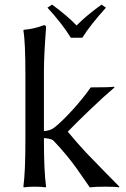

<svg xmlns="http://www.w3.org/2000/svg" viewBox="-20 -807 543 830"><path d="M286.1 -644Q248.5 -705.1 185.1 -773.9L205.1 -787.1Q272.9 -737.3 311 -696.8Q351.6 -738.3 418.9 -787.1L438 -773.9Q370.1 -698.7 335.9 -644ZM89.8 -200.2V-481.9Q89.8 -627 81.1 -674.8L83 -678.2Q127 -681.6 169.9 -698.2Q179.2 -698.2 179.2 -688Q169.9 -567.4 169.9 -500V-240.2Q197.3 -242.2 213.9 -254.9Q244.6 -278.3 293 -331.1Q340.8 -383.8 372.1 -429.2Q454.1 -429.2 473.1 -432.1L475.1 -429.2Q430.7 -391.6 369.4 -333Q308.1 -274.4 272.9 -237.8Q315.4 -186.5 352.5 -147L430.7 -66.4L496.1 0L494.1 2.9Q481 0 434.1 0Q390.6 0 368.2 2.9L309.6 -81.1Q293 -104.5 267.8 -135.3Q242.7 -166 210.9 -199.2Q205.1 -204.6 191.9 -207.3Q178.7 -210 169.9 -210V-200.2Q169.9 -67.9 179.2 0L176.8 2.9Q158.2 0 129.9 0Q101.6 0 83 2.9L81.1 0Q89.8 -64.5 89.8 -200.2Z"/></svg>

Font: Linux Biolinum G
Style: Regular
Weight: 400
Designer: Philipp H. Poll
Foundry: Philipp H. Poll
Version: Version 1.1.0 ; ttfautohint (v1.6)